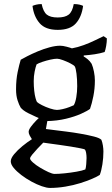

<svg xmlns="http://www.w3.org/2000/svg" viewBox="-20 -725 552 945"><path d="M226 200Q210 200 185.5 191.5Q161 183 134.5 168.5Q108 154 85 136.5Q62 119 47.5 101.5Q33 84 33 69Q33 54 49.5 34Q66 14 90.5 -6Q115 -26 137 -40Q132 -47 126.5 -57.5Q121 -68 121 -76Q121 -86 132 -101Q143 -116 158 -131.5Q173 -147 184 -155L216 -147L206 -90Q214 -89 241.5 -85.5Q269 -82 305.5 -77.5Q342 -73 378.5 -66.5Q415 -60 442.5 -53Q470 -46 479 -37Q484 -24 486.5 -8.5Q489 7 489 21Q489 52 484 84Q479 116 471 136Q459 144 433.5 155Q408 166 374.5 176.5Q341 187 302 193.5Q263 200 226 200ZM249 131Q269 131 298.5 128Q328 125 356.5 120Q385 115 400 109Q403 101 404.5 82.5Q406 64 406 53Q406 40 404 28Q402 16 398 11Q396 9 376.5 5Q357 1 329 -3.5Q301 -8 272 -12Q243 -16 221 -19Q199 -22 193 -23Q179 -9 164 7Q149 23 138.5 36Q128 49 128 55Q128 62 142.5 75Q157 88 178 100.5Q199 113 218.5 122Q238 131 249 131ZM209 -129Q179 -140 157 -150Q135 -160 120 -167.5Q105 -175 96 -182Q87 -189 82 -195Q74 -208 66.5 -231Q59 -254 59 -285Q59 -333 67 -371Q75 -409 82 -431Q92 -437 114.5 -448.5Q137 -460 165.5 -472Q194 -484 223.5 -492Q253 -500 276 -500Q289 -500 308 -495Q327 -490 334 -487Q362 -492 392 -503Q422 -514 448.5 -527Q475 -540 490 -547L506 -536Q506 -518 502.5 -498.5Q499 -479 495 -469Q473 -462 446.5 -458Q420 -454 392 -452V-447Q401 -442 411.5 -433.5Q422 -425 431 -411Q438 -395 442.5 -372Q447 -349 447 -329Q447 -289 439.5 -251.5Q432 -214 423 -189Q410 -179 379 -165Q348 -151 304.5 -140.5Q261 -130 209 -129ZM260 -184Q271 -184 288.5 -188Q306 -192 321.5 -198Q337 -204 343 -207Q351 -220 355.5 -246.5Q360 -273 360 -301Q360 -335 356.5 -362.5Q353 -390 348 -398Q344 -404 326.5 -413Q309 -422 290 -429Q271 -436 261 -436Q248 -436 228 -431.5Q208 -427 188.5 -420.5Q169 -414 160 -408Q155 -395 150.5 -372.5Q146 -350 146 -326Q146 -300 148.5 -278Q151 -256 155 -242Q159 -228 162 -223Q168 -217 186.5 -207.5Q205 -198 226.5 -191Q248 -184 260 -184ZM264 -578Q203 -578 174.5 -611.5Q146 -645 140 -696Q146 -699 158 -702Q170 -705 185 -705Q193 -667 210.5 -653Q228 -639 264 -639Q300 -639 318 -653Q336 -667 343 -705Q360 -705 372 -702Q384 -699 389 -696Q382 -642 353.5 -610Q325 -578 264 -578Z"/></svg>

Font: Texturina 12pt
Style: Regular
Weight: 400
Designer: Guillermo Torres Carreño
Foundry: Omnibus-Type
Version: Version 1.002